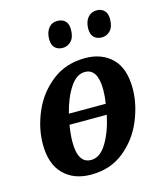

<svg xmlns="http://www.w3.org/2000/svg" viewBox="-114 -840 791 935"><g transform="rotate(-15 281.5 -373.0)"><path d="M533 -343Q533 -265 499 -183Q465 -101 396.5 -45.5Q328 10 230 10Q143 10 91.5 -42Q40 -94 40 -193Q40 -274 75 -355.5Q110 -437 179.5 -491.5Q249 -546 347 -546Q430 -546 481.5 -496Q533 -446 533 -343ZM201 -305H387Q393 -343 393 -374Q393 -481 328 -481Q286 -481 253 -431Q220 -381 201 -305ZM378 -252H190Q182 -204 182 -167Q182 -59 248 -59Q294 -59 327.5 -115Q361 -171 378 -252ZM202 -679Q202 -714 218.5 -735Q235 -756 263 -756Q288 -756 302.5 -741.5Q317 -727 317 -699Q317 -660 299 -641Q281 -622 256 -622Q231 -622 216.5 -636.5Q202 -651 202 -679ZM399 -679Q399 -714 416 -735Q433 -756 461 -756Q485 -756 499.5 -741.5Q514 -727 514 -699Q514 -660 496 -641Q478 -622 454 -622Q428 -622 413.5 -636.5Q399 -651 399 -679Z"/></g></svg>

Font: Noto Serif Narrow
Style: Bold Italic
Weight: 700
Width: 4
Italic angle: -12°
Designer: Monotype Design Team
Foundry: Monotype Imaging Inc.
Version: Version 1.001